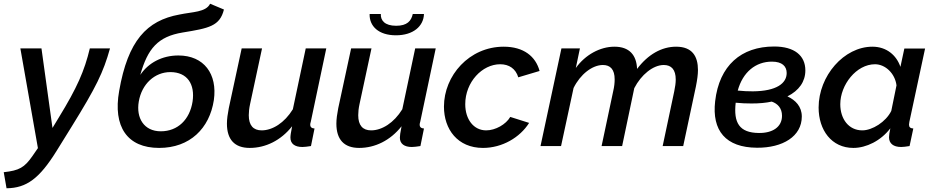

<svg xmlns="http://www.w3.org/2000/svg" viewBox="-60 -782 4999 1028"><path d="M-40 140 -25 226C82 225 151 174 243 26L323 -103C455 -316 493 -394 529 -523H421C392 -402 353 -313 255 -153L221 -97L162 -523H49L143 11L114 53C71 115 43 131 -40 140Z M792 10C957 10 1062 -95 1085 -246C1105 -386 1032 -485 895 -485C808 -485 735 -446 691 -381C731 -522 785 -586 918 -608C1059 -631 1117 -642 1139 -731L1065 -762C1042 -716 971 -719 900 -704C726 -672 625 -565 578 -295C544 -104 621 10 792 10ZM801 -79C711 -79 668 -150 683 -238C699 -333 769 -396 852 -396C943 -396 985 -331 971 -238C956 -142 892 -79 801 -79Z M1155 -120C1155 -35 1196 10 1277 10C1362 10 1444 -30 1504 -106C1497 -70 1495 -56 1495 -45C1495 -12 1519 5 1559 5C1571 5 1585 3 1605 0L1624 -94C1609 -95 1601 -101 1601 -115C1601 -119 1602 -124 1604 -130L1687 -523H1577L1508 -197C1463 -124 1399 -84 1341 -84C1296 -84 1272 -111 1272 -165C1272 -182 1274 -202 1279 -225L1343 -523H1234L1165 -203C1159 -172 1155 -144 1155 -120Z M2060 -593C2153 -593 2208 -642 2210 -707H2150C2142 -670 2120 -644 2061 -644C2000 -644 1977 -673 1979 -707H1919C1917 -642 1967 -593 2060 -593ZM1741 -120C1741 -35 1782 10 1863 10C1948 10 2030 -30 2090 -106C2083 -70 2081 -56 2081 -45C2081 -12 2105 5 2145 5C2157 5 2171 3 2191 0L2210 -94C2195 -95 2187 -101 2187 -115C2187 -119 2188 -124 2190 -130L2273 -523H2163L2094 -197C2049 -124 1985 -84 1927 -84C1882 -84 1858 -111 1858 -165C1858 -182 1860 -202 1865 -225L1929 -523H1820L1751 -203C1745 -172 1741 -144 1741 -120Z M2317 -211C2317 -90 2390 10 2526 10C2629 10 2724 -46 2773 -124L2672 -156C2649 -116 2593 -84 2543 -84C2476 -84 2431 -143 2431 -224C2431 -343 2522 -438 2618 -438C2666 -438 2701 -414 2715 -368L2829 -402C2808 -480 2744 -532 2637 -532C2452 -532 2317 -377 2317 -211Z M2946 -523 2834 0H2944L3011 -311C3047 -384 3111 -434 3168 -434C3208 -434 3231 -410 3231 -357C3231 -339 3229 -318 3223 -293L3161 0H3271L3336 -310C3373 -382 3437 -434 3494 -434C3535 -434 3558 -409 3558 -356C3558 -338 3555 -317 3550 -293L3488 0H3598L3666 -319C3673 -354 3677 -383 3677 -407C3677 -480 3647 -532 3560 -532C3482 -532 3409 -490 3351 -413C3348 -487 3310 -532 3230 -532C3153 -532 3074 -489 3023 -418L3045 -523Z M4156 -266C4218 -297 4252 -345 4252 -405C4252 -485 4193 -533 4085 -533C3908 -533 3791 -431 3769 -240C3751 -83 3825 8 3993 9C4131 10 4233 -52 4233 -158C4233 -212 4199 -246 4156 -266ZM4073 -452C4128 -452 4152 -427 4152 -391C4152 -336 4098 -294 3971 -293C3946 -293 3919 -294 3890 -297C3917 -396 3986 -452 4073 -452ZM4003 -70C3898 -71 3867 -125 3879 -232C3908 -229 3937 -228 3964 -228C4004 -228 4040 -231 4072 -238C4104 -227 4127 -203 4127 -162C4127 -101 4075 -69 4003 -70Z M4323 -206C4323 -86 4392 10 4509 10C4578 10 4656 -28 4707 -95C4702 -72 4700 -57 4700 -47C4700 -14 4723 5 4765 5C4776 5 4791 3 4810 0L4830 -94C4814 -95 4807 -101 4807 -115C4807 -119 4808 -124 4809 -130L4893 -522H4782L4761 -424C4740 -486 4687 -532 4611 -532C4459 -532 4323 -376 4323 -206ZM4712 -188C4683 -129 4610 -84 4557 -84C4484 -84 4439 -145 4439 -224C4439 -328 4525 -438 4625 -438C4680 -438 4732 -389 4740 -325Z"/></svg>

Font: FIGSv2-sans-serif SmBold Italic
Style: Regular
Weight: 600
Italic angle: -12°
Designer: Matt McInerney, Pablo Impallari, Rodrigo Fuenzalida
Foundry: Matt McInerney, Pablo Impallari, Rodrigo Fuenzalida
Version: Version 4.020;hotconv 1.0.109;makeotfexe 2.5.65596